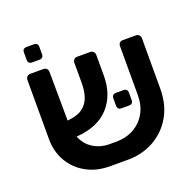

<svg xmlns="http://www.w3.org/2000/svg" viewBox="-125 -835 987 972"><g transform="rotate(-20 368.5 -349.0)"><path d="M371 -99Q430 -98 472.5 -121.5Q515 -145 538.5 -186.5Q562 -228 562 -283V-547Q562 -558 568.5 -564.5Q575 -571 586 -571H656Q667 -571 673.5 -564Q680 -557 680 -547V-276Q680 -189 642.5 -125Q605 -61 540 -26Q475 9 392 7H307Q234 7 179 -24Q124 -55 93.5 -108Q63 -161 63 -229V-547Q63 -557 70 -564Q77 -571 87 -571H158Q168 -571 175 -564.5Q182 -558 182 -547L184 -284Q236 -288 264.5 -308.5Q293 -329 304.5 -362Q316 -395 316 -437V-546Q316 -557 322.5 -564Q329 -571 340 -571H410Q420 -571 427 -564Q434 -557 434 -546V-434Q434 -331 374.5 -265.5Q315 -200 199 -192Q217 -147 255.5 -123Q294 -99 343 -99ZM462 -249Q440 -249 440 -271V-310Q440 -332 462 -332H502Q524 -332 524 -310V-271Q524 -249 502 -249ZM116 -622Q94 -622 94 -644V-683Q94 -705 116 -705H155Q177 -705 177 -683V-644Q177 -622 155 -622Z"/></g></svg>

Font: Rubik Medium
Style: Regular
Weight: 500
Designer: Hubert and Fischer
Foundry: Hubert and Fischer
Version: Version 2.300; ttfautohint (v1.8.4.7-5d5b);gftools[0.9.30]